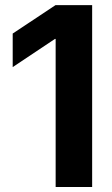

<svg xmlns="http://www.w3.org/2000/svg" viewBox="-20 -748 448 768"><path d="M348.6 -727.5V0H202.6V-592.3H199.7L30.8 -479.5V-613.8L202.1 -727.5Z"/></svg>

Font: Inter 24pt
Style: Bold
Weight: 700
Designer: Rasmus Andersson
Foundry: rsms
Version: Version 4.001;git-66647c0bb